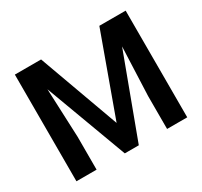

<svg xmlns="http://www.w3.org/2000/svg" viewBox="-146 -909 1168 1108"><g transform="rotate(-30 437.5 -355.5)"><path d="M67.9 -710.9H242.7L437 -175.8L630.9 -710.9H806.2V0H671.9V-219.2L685.1 -542.5L483.4 0H390.1L188.5 -543.5L202.1 -219.2V0H67.9Z"/></g></svg>

Font: Vazirmatn RD FD SemiBold
Style: Regular
Weight: 600
Designer: Saber Rastikerdar
Foundry: Saber Rastikerdar
Version: Version 33.003